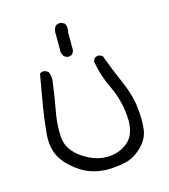

<svg xmlns="http://www.w3.org/2000/svg" viewBox="-98 -721 695 788"><g transform="rotate(-15 250.0 -327.5)"><path d="M222.2 -500.5Q223.6 -500 225.8 -500Q228 -500 231.4 -500.5Q238.3 -501.5 244.6 -505.9L251.5 -519.5V-596.2Q253.4 -605.5 253.4 -612.3Q253.4 -626 247.6 -635.3L232.4 -642.6Q230.5 -642.6 228.5 -642.6Q217.3 -642.6 209 -636.2Q200.2 -623 200.2 -605.5Q200.2 -602.5 200.7 -599.1V-523.4L209 -506.8ZM57.6 -197.3Q57.6 -161.6 67.9 -135.3Q81.5 -99.6 117.4 -68.4Q153.3 -37.1 186.3 -25.1Q219.2 -13.2 257.3 -11.2Q302.2 -11.2 340.6 -20.3Q378.9 -29.3 411.1 -61.5Q443.4 -93.8 447.8 -131.8Q450.2 -150.4 450.2 -173.6Q450.2 -196.8 446.8 -226.1Q441.4 -278.8 413.8 -341.3Q386.2 -403.8 363.3 -466.3L351.1 -472.2Q349.6 -472.7 348.6 -472.7Q337.4 -472.7 329.6 -467.3L323.2 -454.1Q333 -393.6 360.4 -336.9Q391.1 -273.9 396.5 -204.6Q397.5 -193.8 397.5 -184.1Q397.5 -126.5 368.2 -98.1Q335 -65.4 280.8 -62Q276.4 -62 272 -62Q222.7 -62 172.4 -95.7Q116.2 -133.3 111.8 -188Q110.8 -201.2 110.8 -215.3Q110.8 -253.9 118.7 -297.4Q129.4 -354.5 137.2 -413.1Q138.7 -422.9 138.7 -426.8Q138.7 -439 136.7 -447Q134.8 -455.1 131.3 -461.4L117.7 -468.3Q116.2 -468.8 113.3 -468.8Q104.5 -468.8 96.2 -463.9Q85 -402.3 74.5 -339.6Q64 -276.9 59.1 -222.7Q57.6 -209.5 57.6 -197.3Z"/></g></svg>

Font: NaikaiFont
Style: ExtraLight
Weight: 200
Version: Version 1.89